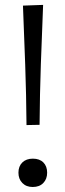

<svg xmlns="http://www.w3.org/2000/svg" viewBox="-20 -755 268 786"><path d="M88.5 -243Q87.5 -367 83.2 -489.2Q79 -611.5 74 -732L156.5 -735Q151.5 -614 147.2 -491Q143 -368 142 -244ZM114 10.5Q87.5 10.5 71.5 -5.8Q55.5 -22 55.5 -48Q55.5 -74.5 71.5 -90Q87.5 -105.5 114.5 -105.5Q142 -105.5 157.5 -90Q173 -74.5 173 -48Q173 -22 157.2 -5.8Q141.5 10.5 114 10.5Z"/></svg>

Font: Commissioner Light
Style: Regular
Weight: 300
Designer: Kostas Bartsokas
Foundry: Kostas Bartsokas
Version: Version 1.000; ttfautohint (v1.8.3)